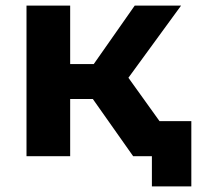

<svg xmlns="http://www.w3.org/2000/svg" viewBox="-20 -558 704 686"><path d="M455.7 0 276.2 -254.6 402.7 -330.5 639.7 0ZM74.7 0V-537.9H230.7V0ZM184.6 -204.3V-329.1H373V-204.3ZM417.8 -251.4 271.6 -267.2 461.3 -537.9H626.9ZM522.7 108V-34.9L557.5 0H455.7V-125.3H663.6V108Z"/></svg>

Font: Montserrat Thin
Style: Regular
Weight: 100
Designer: Julieta Ulanovsky
Foundry: Julieta Ulanovsky
Version: Version 9.000